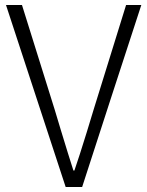

<svg xmlns="http://www.w3.org/2000/svg" viewBox="-20 -749 590 769"><path d="M243 0 4 -729H68L199 -310Q208 -281 224 -227Q255 -125 274 -66H278Q297 -121 327 -218Q345 -277 355 -310L485 -729H546L427 -364L309 0Z"/></svg>

Font: GenSekiGothic TW L
Style: Regular
Weight: 300
Version: Version 1.501;PS 1;hotconv 16.6.51;makeotf.lib2.5.65220